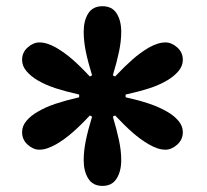

<svg xmlns="http://www.w3.org/2000/svg" viewBox="-20 -861 672 624"><path d="M313 -256.8Q281.7 -256.8 266.8 -280.8Q252 -304.7 252 -340.3Q252 -370.6 259 -404.8Q266.1 -439 279.3 -481.9L272 -485.8Q242.2 -453.6 215.8 -430.7Q189.5 -407.7 162.6 -392.1Q148.9 -384.3 135 -379.4Q121.1 -374.5 107.9 -374.5Q87.9 -374.5 69.8 -390.9Q51.8 -407.2 51.8 -431.6Q51.8 -451.7 66.2 -468.5Q80.6 -485.4 102.1 -497.6Q128.4 -513.2 160.9 -523.9Q193.4 -534.7 237.3 -544.9V-553.7Q193.8 -563.5 161.4 -574Q128.9 -584.5 102.1 -600.1Q80.6 -612.8 66.2 -629.6Q51.8 -646.5 51.8 -666.5Q51.8 -690.9 70.1 -707Q88.4 -723.1 107.9 -723.1Q121.1 -723.1 135 -718.5Q148.9 -713.9 162.6 -706.1Q189.5 -690.4 215.3 -668Q241.2 -645.5 272 -612.3L279.3 -616.2Q266.1 -658.7 259 -692.9Q252 -727.1 252 -757.8Q252 -793.9 266.8 -817.4Q281.7 -840.8 313 -840.8Q344.2 -840.8 359.1 -817.4Q374 -793.9 374 -757.8Q374 -727.5 366.9 -693.6Q359.9 -659.7 346.7 -616.2L354 -612.3Q384.3 -644.5 410.4 -667.5Q436.5 -690.4 463.4 -706.1Q477.1 -713.9 491 -718.5Q504.9 -723.1 517.6 -723.1Q537.6 -723.1 555.9 -707Q574.2 -690.9 574.2 -666.5Q574.2 -646.5 559.8 -629.6Q545.4 -612.8 523.9 -600.1Q497.6 -584.5 465.1 -574Q432.6 -563.5 388.2 -553.7V-544.9Q431.6 -535.2 464.4 -524.2Q497.1 -513.2 523.9 -497.6Q545.4 -485.4 559.8 -468.5Q574.2 -451.7 574.2 -431.6Q574.2 -407.2 555.9 -390.9Q537.6 -374.5 517.6 -374.5Q493.2 -374.5 463.4 -392.1Q436.5 -407.7 410.6 -430.4Q384.8 -453.1 354 -485.8L346.7 -481.9Q359.4 -439.5 366.7 -405.3Q374 -371.1 374 -340.3Q374 -304.7 359.1 -280.8Q344.2 -256.8 313 -256.8Z"/></svg>

Font: Pinar-DS1-FD Bold
Style: Regular
Weight: 700
Designer: Amin Abedi
Version: Version 2.000